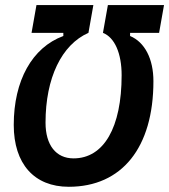

<svg xmlns="http://www.w3.org/2000/svg" viewBox="-20 -713 655 743"><path d="M121.1 -693.4 102.1 -585.9H225.1V-573.7C104.5 -529.3 33.2 -401.4 33.2 -229.5C33.2 -79.1 112.3 9.8 246.1 9.8C452.1 9.8 573.7 -142.1 573.7 -398.9C573.7 -484.9 540.5 -549.8 483.4 -573.7V-585.9H595.7L614.7 -693.4H397.5L378.4 -585.9C423.8 -567.9 450.7 -506.8 450.7 -421.9C450.7 -219.7 381.8 -100.1 264.6 -100.1C196.8 -100.1 156.2 -151.4 156.2 -238.3C156.2 -411.1 218.3 -540 322.3 -585.9L341.3 -693.4Z"/></svg>

Font: Cascadia Mono PL SemiBold
Style: Italic
Weight: 600
Italic angle: -10°
Monospace: yes
Designer: Aaron Bell
Foundry: Saja Typeworks
Version: Version 2404.023